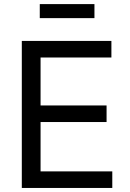

<svg xmlns="http://www.w3.org/2000/svg" viewBox="-20 -930 641 950"><path d="M87.9 0V-727.5H531.2V-645.5H180.7V-408.2H507.3V-326.2H180.7V-82H535.6V0ZM447.3 -909.7V-840.3H176.8V-909.7Z"/></svg>

Font: Atlassian Sans
Style: Regular
Weight: 400
Designer: Rasmus Andersson
Foundry: Modifications by Atlassian Pty Ltd, manufactured by rsms
Version: Version 4.001;git-9221beed3